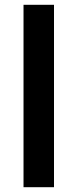

<svg xmlns="http://www.w3.org/2000/svg" viewBox="-20 -780 323 800"><path d="M205 0H78V-760H205Z"/></svg>

Font: Noto Sans Meetei Mayek SemiBold
Style: Regular
Weight: 600
Designer: Monotype Design Team and Neelakash Kshetrimayum
Foundry: Monotype Imaging Inc.
Version: Version 2.002; ttfautohint (v1.8.4.7-5d5b)